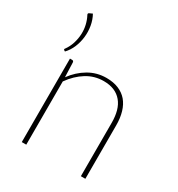

<svg xmlns="http://www.w3.org/2000/svg" viewBox="-178 -867 910 982"><g transform="rotate(30 277.0 -375.5)"><path d="M83.5 -751Q99 -723 104.5 -690.2Q110 -657.5 106.2 -625.2Q102.5 -593 90 -563.2Q77.5 -533.5 56.5 -511.5L49.5 -516Q45 -520 49.5 -524.5Q66.5 -548 75 -575.2Q83.5 -602.5 84.8 -630Q86 -657.5 80 -683.2Q74 -709 63 -729.5Q60.5 -733.5 60.8 -737Q61 -740.5 65 -742.5ZM122.5 -397.5Q157 -445 204.8 -473Q252.5 -501 309 -501Q350 -501 380.8 -488.2Q411.5 -475.5 431.8 -451.8Q452 -428 462.2 -393.5Q472.5 -359 472.5 -315.5V0H446V-315.5Q446 -354 437.5 -384.5Q429 -415 411.2 -436.2Q393.5 -457.5 367 -468.8Q340.5 -480 304.5 -480Q250.5 -480 204.8 -451.8Q159 -423.5 123.5 -373.5V0H97V-493H109.5Q119 -493 119.5 -483Z"/></g></svg>

Font: Lato 2
Style: Regular
Weight: 200
Designer: Lukasz Dziedzic with Adam Twardoch and Botio Nikoltchev
Foundry: tyPoland Lukasz Dziedzic
Version: Version 2.015; 2015-08-06; http://www.latofonts.com/